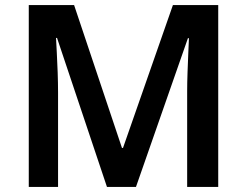

<svg xmlns="http://www.w3.org/2000/svg" viewBox="-20 -734 969 754"><path d="M400 0 204 -585H200Q201 -565 203 -528.5Q205 -492 206.5 -449.5Q208 -407 208 -370V0H93V-714H271L459 -153H463L659 -714H837V0H715V-376Q715 -410 716.5 -450.5Q718 -491 719.5 -527Q721 -563 722 -584H718L514 0Z"/></svg>

Font: Noto Sans Gujarati UI SemiBold
Style: Regular
Weight: 600
Designer: Jelle Bosma - Monotype Design Team, Universal Thirst
Foundry: Monotype Imaging Inc.
Version: Version 2.106; ttfautohint (v1.8.4.7-5d5b)